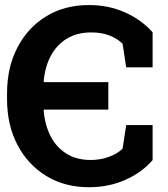

<svg xmlns="http://www.w3.org/2000/svg" viewBox="-20 -742 675 771"><path d="M336.9 9.8Q239.7 9.8 165.8 -35.4Q91.8 -80.6 50 -160.4Q8.3 -240.2 8.3 -343.8V-367.7Q8.3 -471.2 49.8 -551Q91.3 -630.9 165.3 -676.3Q239.3 -721.7 336.9 -721.7Q417 -721.7 483.2 -691.7Q549.3 -661.6 592.8 -612.3V-471.7H486.8L472.2 -566.4Q451.2 -587.4 419.4 -599.6Q387.7 -611.8 346.7 -611.8Q290 -611.8 249 -587.2Q208 -562.5 184.3 -518.3Q160.6 -474.1 155.3 -415L156.7 -412.1H415V-301.8H156.7L155.3 -298.8Q160.2 -239.3 183.6 -194.3Q207 -149.4 247.6 -124.5Q288.1 -99.6 343.8 -99.6Q382.8 -99.6 416.7 -111.8Q450.7 -124 472.2 -145L486.8 -239.7H592.8V-99.1Q549.8 -49.3 483.4 -19.8Q417 9.8 336.9 9.8Z"/></svg>

Font: Robotiche
Style: Bold
Weight: 700
Designer: Google
Version: Version 2.001